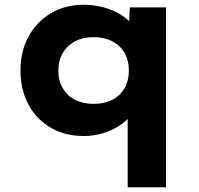

<svg xmlns="http://www.w3.org/2000/svg" viewBox="-20 -562 837 806"><path d="M516 224V-136L551 -125Q547 -100 528 -76Q509 -52 479 -33Q449 -14 411 -2.5Q373 9 332 9Q252 9 192 -26.5Q132 -62 99 -124Q66 -186 66 -266Q66 -347 100 -409Q134 -471 194 -506.5Q254 -542 330 -542Q376 -542 415.5 -531Q455 -520 485.5 -501.5Q516 -483 534.5 -459.5Q553 -436 555 -411L519 -405L525 -531H677V224ZM373 -126Q418 -126 451.5 -143Q485 -160 503 -192Q521 -224 521 -266Q521 -308 503 -339.5Q485 -371 451.5 -388.5Q418 -406 373 -406Q328 -406 295 -388.5Q262 -371 243.5 -339.5Q225 -308 225 -266Q225 -223 243.5 -191.5Q262 -160 295 -143Q328 -126 373 -126Z"/></svg>

Font: Lexend Exa
Style: Bold
Weight: 700
Designer: Bonnie Shaver-Troup, Thomas Jockin
Foundry: Lexend
Version: Version 1.007